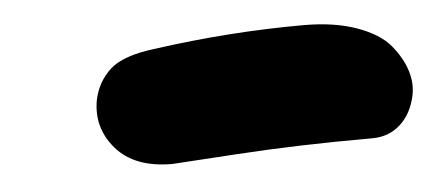

<svg xmlns="http://www.w3.org/2000/svg" viewBox="-28 -804 593 263"><g transform="rotate(-5 268.5 -672.0)"><path d="M200.2 -585Q148.4 -585 123 -614.5Q97.7 -644 105 -682.1Q110.4 -706.5 128.2 -722.7Q146 -738.8 189 -744.1Q294.9 -758.8 396 -758.8Q438 -758.8 468.8 -747.8Q499.5 -736.8 513.9 -719.5Q528.3 -702.1 533.9 -684.3Q539.6 -666.5 536.1 -649.9Q530.8 -625 514.9 -610.6Q499 -596.2 476.1 -596.2Q373.5 -596.2 288.3 -590.6Q203.1 -585 200.2 -585Z"/></g></svg>

Font: Shantell Sans Bouncy
Style: Italic
Weight: 800
Italic angle: -11.31°
Designer: Stephen Nixon, Anya Danilova, Shantell Martin
Foundry: Arrow Type
Version: Version 1.006;[9816181b4]